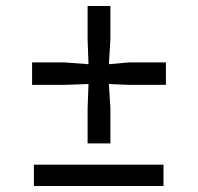

<svg xmlns="http://www.w3.org/2000/svg" viewBox="-20 -635 660 640"><path d="M275 -355 194 -352H87V-427H194L275 -421L272 -504V-615H348V-504L343 -421L410 -427H533V-352H410L343 -355L348 -274V-157H272V-274ZM525 -86V-15H93V-86Z"/></svg>

Font: Martel DemiBold
Style: Regular
Weight: 600
Designer: Dan Reynolds
Foundry: Dan Reynolds
Version: Version 1.001; ttfautohint (v1.1) -l 5 -r 5 -G 72 -x 0 -D la